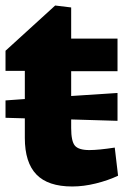

<svg xmlns="http://www.w3.org/2000/svg" viewBox="-40 -663 476 696"><path d="M388 -26Q352 -9 307.5 2Q263 13 222 13Q134 13 92 -30.5Q50 -74 50 -163V-234L-20 -236V-299L50 -304V-406H-20V-479L160 -643L218 -636V-523H386V-405H218V-315L386 -326V-225L218 -230V-199Q218 -151 231.5 -135Q245 -119 284 -119Q317 -119 376 -128Z"/></svg>

Font: Suez One
Style: Regular
Weight: 400
Designer: Michal Sahar
Foundry: Hagilda
Version: Version 1.001